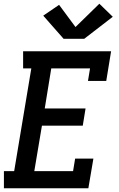

<svg xmlns="http://www.w3.org/2000/svg" viewBox="-20 -1010 640 1030"><path d="M1 0V-92H56L148 -643H104V-735H576L550 -576H452L463 -643H255L220 -428H439L424 -336H205L164 -92H372L383 -159H481L454 0ZM321 -802 212 -926 297 -984 385 -865 513 -990 585 -920 432 -802Z"/></svg>

Font: Iosevka Curly Slab SmBdExObl
Style: Regular
Weight: 600
Width: 7
Italic angle: -9°
Monospace: yes
Designer: Belleve Invis
Foundry: Belleve Invis
Version: Version 11.1.0; ttfautohint (v1.8.3)